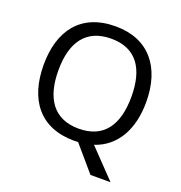

<svg xmlns="http://www.w3.org/2000/svg" viewBox="-155 -857 1091 1159"><g transform="rotate(20 390.5 -277.5)"><path d="M720 -358C720 -580 606 -725 392 -725C168 -725 61 -578 61 -359C61 -138 168 10 391 10C399 10 408 9 416 9L554 170H683L512 -8C649 -54 720 -183 720 -358ZM156 -358C156 -538 230 -646 392 -646C553 -646 625 -538 625 -358C625 -178 553 -68 391 -68C230 -68 156 -178 156 -358Z"/></g></svg>

Font: Noto Sans Syriac Western
Style: Regular
Weight: 400
Designer: Patrick Giasson and the Monotype Design Team
Foundry: Monotype Imaging Inc.
Version: Version 3.000